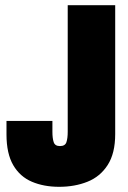

<svg xmlns="http://www.w3.org/2000/svg" viewBox="-20 -708 493 740"><path d="M208 12Q149 12 103 -7.5Q57 -27 31 -71.5Q5 -116 5 -190V-242H182V-200Q182 -175 187 -160Q192 -145 211 -145Q231 -145 236 -160Q241 -175 241 -200V-688H424V-191Q424 -117 395 -72Q366 -27 317 -7.5Q268 12 208 12Z"/></svg>

Font: Archivo ExtraCondensed Black
Style: Regular
Weight: 900
Width: 2
Designer: Hector Gatti
Foundry: Omnibus-Type
Version: Version 2.001; ttfautohint (v1.8.3)